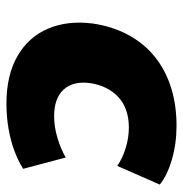

<svg xmlns="http://www.w3.org/2000/svg" viewBox="-6 -551 568 596"><g transform="rotate(90 278.0 -253.0)"><path d="M301 11Q214 11 154.5 -23Q95 -57 69 -118Q43 -179 53 -257Q62 -318 88 -366.5Q114 -415 155 -448.5Q196 -482 250.5 -499.5Q305 -517 370 -517Q426 -517 475.5 -502.5Q525 -488 553 -465L495 -333Q472 -349 440 -359Q408 -369 376 -369Q346 -369 322 -360.5Q298 -352 281 -336Q264 -320 253 -298Q242 -276 238 -249Q231 -196 258 -166.5Q285 -137 341 -137Q373 -137 407 -147Q441 -157 469 -173L504 -41Q481 -26 449 -14Q417 -2 379.5 4.5Q342 11 301 11Z"/></g></svg>

Font: Nunito Sans 7pt Black
Style: Italic
Weight: 900
Italic angle: -9°
Version: Version 3.101;gftools[0.9.27]